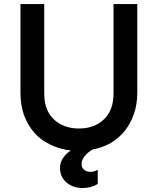

<svg xmlns="http://www.w3.org/2000/svg" viewBox="-20 -730 771 939"><path d="M383.8 189.5Q336.9 189.5 304.7 162.1Q273.4 134.8 273.4 90.8Q273.4 65.4 288.1 43Q303.7 19.5 327.1 5.9Q272.5 0 226.6 -22.5Q180.7 -43.9 148.4 -80.1Q116.2 -117.2 97.7 -166Q80.1 -215.8 80.1 -276.4Q80.1 -420.9 80.1 -710Q109.4 -710 196.3 -710Q196.3 -600.6 196.3 -273.4Q196.3 -190.4 243.2 -146.5Q290 -101.6 366.2 -101.6Q442.4 -101.6 488.3 -146.5Q535.2 -190.4 535.2 -273.4Q535.2 -418.9 535.2 -710Q564.5 -710 651.4 -710Q651.4 -601.6 651.4 -276.4Q651.4 -218.8 634.8 -172.9Q619.1 -126 589.8 -89.8Q561.5 -54.7 522.5 -31.2Q482.4 -7.8 432.6 1Q407.2 16.6 392.6 35.2Q378.9 53.7 378.9 72.3Q378.9 88.9 390.6 99.6Q402.3 110.4 421.9 110.4Q432.6 110.4 442.4 107.4Q452.1 103.5 458 100.6Q458 124 458 169.9Q441.4 179.7 422.9 184.6Q404.3 189.5 383.8 189.5Z"/></svg>

Font: SSportsD
Style: Medium
Weight: 400
Designer: Swiss Typefaces
Version: Version 1.000